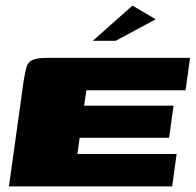

<svg xmlns="http://www.w3.org/2000/svg" viewBox="-20 -667 700 687"><path d="M12 0 65 -380Q70 -410 75 -427.5Q80 -445 96.5 -452.5Q113 -460 150 -460H660L644 -344H289L281 -289H601L585 -174H265L257 -116H612L596 0ZM312 -521 454 -647 537 -598 394 -521Z"/></svg>

Font: Genos Thin Black
Style: Italic
Weight: 900
Italic angle: -8°
Version: Version 1.010